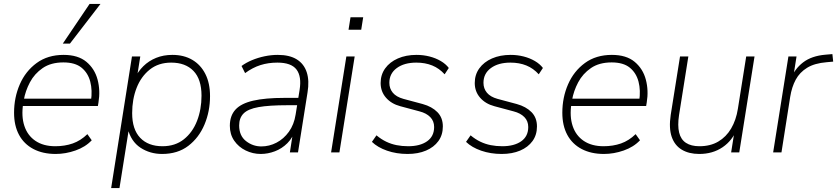

<svg xmlns="http://www.w3.org/2000/svg" viewBox="-20 -769 4225 969"><path d="M261 8Q196 8 148.5 -17Q101 -42 76 -88.5Q51 -135 51 -200Q51 -277 80 -343.5Q109 -410 165 -451Q221 -492 301 -492Q374 -492 416 -457Q458 -422 472.5 -367Q487 -312 477 -252L474 -234H80L86 -271H458L439 -259Q447 -313 435.5 -357Q424 -401 391.5 -427.5Q359 -454 300 -454Q237 -454 195.5 -425.5Q154 -397 131 -353.5Q108 -310 100 -264L97 -246Q87 -182 103 -133.5Q119 -85 159 -58Q199 -31 259 -31Q307 -31 347 -45Q387 -59 421 -92L443 -61Q411 -27 361 -9.5Q311 8 261 8ZM297 -549 432 -749H487L333 -549Z M541 180 646 -484H688L670 -371H659Q676 -408 703.5 -435Q731 -462 768 -477Q805 -492 850 -492Q908 -492 950.5 -467Q993 -442 1016.5 -395.5Q1040 -349 1040 -284Q1040 -207 1012 -140.5Q984 -74 930.5 -33Q877 8 798 8Q737 8 689 -23.5Q641 -55 624 -122H631L583 180ZM800 -31Q864 -31 908 -66Q952 -101 974.5 -159Q997 -217 997 -286Q997 -369 956.5 -411Q916 -453 844 -453Q780 -453 736 -418Q692 -383 669.5 -325.5Q647 -268 647 -198Q647 -116 687.5 -73.5Q728 -31 800 -31Z M1296 8Q1256 8 1220 -9.5Q1184 -27 1162 -59Q1140 -91 1140 -134Q1140 -185 1168.5 -216Q1197 -247 1258 -261Q1319 -275 1415 -275H1496L1490 -238H1431Q1338 -238 1285 -228.5Q1232 -219 1209.5 -196.5Q1187 -174 1187 -136Q1187 -84 1221.5 -57Q1256 -30 1299 -30Q1339 -30 1375.5 -49Q1412 -68 1438 -104Q1464 -140 1472 -191L1492 -315Q1503 -383 1476.5 -418Q1450 -453 1380 -453Q1334 -453 1294.5 -440.5Q1255 -428 1217 -400L1199 -436Q1222 -453 1252 -465.5Q1282 -478 1315.5 -485Q1349 -492 1382 -492Q1441 -492 1477.5 -469.5Q1514 -447 1528 -404.5Q1542 -362 1532 -302L1484 0H1443L1461 -116H1471Q1458 -74 1430.5 -46.5Q1403 -19 1367.5 -5.5Q1332 8 1296 8Z M1739 -619 1749 -682H1813L1803 -619ZM1651 0 1728 -484H1770L1693 0Z M2037 8Q1981 8 1933.5 -8.5Q1886 -25 1857 -53L1880 -86Q1904 -66 1929 -54Q1954 -42 1981.5 -36.5Q2009 -31 2040 -31Q2100 -31 2135.5 -56Q2171 -81 2171 -128Q2171 -158 2151.5 -178Q2132 -198 2097 -207L2000 -233Q1955 -245 1928 -276Q1901 -307 1901 -350Q1901 -392 1924 -424Q1947 -456 1988 -474Q2029 -492 2082 -492Q2116 -492 2147.5 -484Q2179 -476 2204.5 -461Q2230 -446 2245 -426L2224 -394Q2197 -424 2161.5 -438.5Q2126 -453 2081 -453Q2020 -453 1982.5 -425.5Q1945 -398 1945 -351Q1945 -322 1962.5 -301Q1980 -280 2016 -270L2113 -244Q2160 -231 2187.5 -203Q2215 -175 2215 -131Q2215 -88 2192.5 -57Q2170 -26 2130 -9Q2090 8 2037 8Z M2512 8Q2456 8 2408.5 -8.5Q2361 -25 2332 -53L2355 -86Q2379 -66 2404 -54Q2429 -42 2456.5 -36.5Q2484 -31 2515 -31Q2575 -31 2610.5 -56Q2646 -81 2646 -128Q2646 -158 2626.5 -178Q2607 -198 2572 -207L2475 -233Q2430 -245 2403 -276Q2376 -307 2376 -350Q2376 -392 2399 -424Q2422 -456 2463 -474Q2504 -492 2557 -492Q2591 -492 2622.5 -484Q2654 -476 2679.5 -461Q2705 -446 2720 -426L2699 -394Q2672 -424 2636.5 -438.5Q2601 -453 2556 -453Q2495 -453 2457.5 -425.5Q2420 -398 2420 -351Q2420 -322 2437.5 -301Q2455 -280 2491 -270L2588 -244Q2635 -231 2662.5 -203Q2690 -175 2690 -131Q2690 -88 2667.5 -57Q2645 -26 2605 -9Q2565 8 2512 8Z M3028 8Q2963 8 2915.5 -17Q2868 -42 2843 -88.5Q2818 -135 2818 -200Q2818 -277 2847 -343.5Q2876 -410 2932 -451Q2988 -492 3068 -492Q3141 -492 3183 -457Q3225 -422 3239.5 -367Q3254 -312 3244 -252L3241 -234H2847L2853 -271H3225L3206 -259Q3214 -313 3202.5 -357Q3191 -401 3158.5 -427.5Q3126 -454 3067 -454Q3004 -454 2962.5 -425.5Q2921 -397 2898 -353.5Q2875 -310 2867 -264L2864 -246Q2854 -182 2870 -133.5Q2886 -85 2926 -58Q2966 -31 3026 -31Q3074 -31 3114 -45Q3154 -59 3188 -92L3210 -61Q3178 -27 3128 -9.5Q3078 8 3028 8Z M3509 8Q3457 8 3421 -13.5Q3385 -35 3370 -78.5Q3355 -122 3365 -189L3412 -484H3454L3407 -188Q3399 -135 3407.5 -100Q3416 -65 3442 -48Q3468 -31 3510 -31Q3565 -31 3605 -54.5Q3645 -78 3670 -120.5Q3695 -163 3704 -220L3746 -484H3788L3711 0H3670L3689 -120H3700Q3677 -60 3627 -26Q3577 8 3509 8Z M3882 0 3959 -484H4000L3982 -370H3971Q3990 -421 4033 -454Q4076 -487 4146 -493L4181 -496L4185 -458L4152 -455Q4091 -450 4053.5 -427Q4016 -404 3996 -367Q3976 -330 3968 -280L3924 0Z"/></svg>

Font: Nunito Sans 12pt ExtraLight
Style: Italic
Weight: 200
Italic angle: -9°
Designer: Vernon Adams
Foundry: Vernon Adams
Version: Version 3.101;gftools[0.9.27]